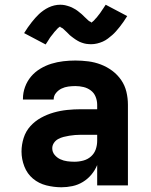

<svg xmlns="http://www.w3.org/2000/svg" viewBox="-20 -784 640 812"><path d="M240 8Q208 8 176 0Q144 -8 119.5 -28.5Q95 -49 83 -80Q71 -111 71 -143Q71 -172 80 -200.5Q89 -229 108.5 -250.5Q128 -272 153.5 -286Q179 -300 207 -308Q235 -316 264 -319Q293 -322 322 -322H391V-341Q391 -358 384.5 -374.5Q378 -391 364 -401.5Q350 -412 333 -416Q316 -420 299 -420Q284 -420 269 -418Q254 -416 240.5 -409.5Q227 -403 217 -391Q207 -379 207 -364V-363H77V-366Q77 -392 86 -416.5Q95 -441 111.5 -460.5Q128 -480 150.5 -493.5Q173 -507 197.5 -514.5Q222 -522 247.5 -525Q273 -528 299 -528Q326 -528 353.5 -524.5Q381 -521 407 -511Q433 -501 455 -484.5Q477 -468 492.5 -445.5Q508 -423 514.5 -396Q521 -369 521 -341V0H391V-86Q382 -64 366.5 -45.5Q351 -27 330.5 -14.5Q310 -2 286.5 3Q263 8 240 8ZM295 -100Q314 -100 332.5 -105Q351 -110 365 -122.5Q379 -135 385 -152.5Q391 -170 391 -189V-214H322Q310 -214 297.5 -213Q285 -212 273 -210Q261 -208 249 -205Q237 -202 226 -196Q215 -190 208 -179.5Q201 -169 201 -157Q201 -141 211 -129Q221 -117 235 -110.5Q249 -104 264.5 -102Q280 -100 295 -100ZM173 -596 82 -644Q90 -657 98 -668.5Q106 -680 114 -690Q122 -700 129.5 -708.5Q137 -717 145 -724.5Q153 -732 163.5 -739.5Q174 -747 185.5 -752.5Q197 -758 209.5 -761Q222 -764 235 -764Q240 -764 245 -763.5Q250 -763 255 -762Q260 -761 264.5 -759.5Q269 -758 274 -756.5Q279 -755 283 -753Q287 -751 291.5 -748.5Q296 -746 300.5 -743.5Q305 -741 309 -737.5Q313 -734 317 -731Q321 -728 324.5 -725Q328 -722 331 -719Q334 -716 337 -713Q340 -710 345 -705.5Q350 -701 353.5 -697.5Q357 -694 361.5 -692.5Q366 -691 366 -687H364L367 -689Q370 -691 372.5 -693Q375 -695 377.5 -697.5Q380 -700 381 -701.5Q382 -703 383.5 -704.5Q385 -706 387 -708Q389 -710 390.5 -712Q392 -714 393.5 -716Q395 -718 397 -720.5Q399 -723 401 -725.5Q403 -728 405 -731Q407 -734 409 -737Q411 -740 413 -743Q415 -746 417.5 -749.5Q420 -753 422 -756.5Q424 -760 427 -764L518 -716Q510 -703 502 -691.5Q494 -680 486 -670Q478 -660 470.5 -651.5Q463 -643 455 -636Q447 -629 436.5 -621Q426 -613 414.5 -608Q403 -603 390.5 -600Q378 -597 365 -597Q360 -597 355 -597.5Q350 -598 345 -598.5Q340 -599 335.5 -600.5Q331 -602 326 -603.5Q321 -605 317 -607Q313 -609 308.5 -611.5Q304 -614 299.5 -617Q295 -620 291 -623Q287 -626 283 -629Q279 -632 275.5 -635Q272 -638 269 -641.5Q266 -645 263 -647.5Q260 -650 255 -655Q250 -660 246.5 -663Q243 -666 238.5 -667.5Q234 -669 234 -673Q234 -674 235 -674H236Q236 -673 233 -671Q230 -669 227.5 -667Q225 -665 222.5 -662.5Q220 -660 219 -658.5Q218 -657 216.5 -655.5Q215 -654 213 -652Q211 -650 209.5 -648Q208 -646 206.5 -644Q205 -642 203 -639.5Q201 -637 199 -634.5Q197 -632 195 -629.5Q193 -627 191 -624Q189 -621 187 -617.5Q185 -614 182.5 -610.5Q180 -607 178 -603.5Q176 -600 173 -596Z"/></svg>

Font: Iosevka Extrabold Extended
Style: Regular
Weight: 800
Width: 7
Monospace: yes
Designer: Belleve Invis
Foundry: Belleve Invis
Version: Version 32.5.0; ttfautohint (v1.8.4)